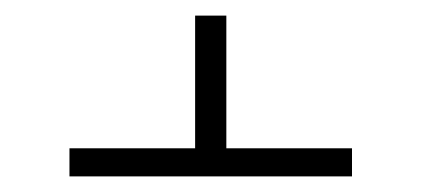

<svg xmlns="http://www.w3.org/2000/svg" viewBox="-20 -548 540 246"><path d="M431 -322H69V-358H230V-528H270V-358H431Z"/></svg>

Font: Iosevka Extralight
Style: Regular
Weight: 200
Monospace: yes
Designer: Belleve Invis
Foundry: Belleve Invis
Version: Version 32.0.1; ttfautohint (v1.8.4)